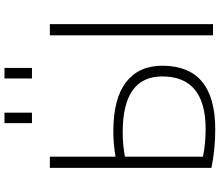

<svg xmlns="http://www.w3.org/2000/svg" viewBox="-82 -891 983 859"><g transform="rotate(-90 409.5 -461.5)"><path d="M488 -810V-933H535V-810ZM288 -810V-933H335V-810ZM681 0V-730H731V0ZM88 -730H138V-436Q193 -446 251 -446Q398 -446 471.5 -389Q545 -332 545 -227Q545 10 260 10Q170 10 88 -7ZM138 -394V-45Q195 -33 261 -33Q497 -33 497 -227Q497 -404 248 -404Q191 -404 138 -394Z"/></g></svg>

Font: Mplus 1p Light
Style: Regular
Weight: 300
Version: Version 1.061